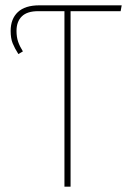

<svg xmlns="http://www.w3.org/2000/svg" viewBox="-20 -701 488 721"><path d="M433 -659H245V0H222V-659H123Q82 -659 62 -639.5Q42 -620 42 -585Q42 -562 48 -544.5Q54 -527 66 -508L49 -498Q35 -520 27.5 -538.5Q20 -557 20 -585Q20 -630 47 -655.5Q74 -681 128 -681H437Z"/></svg>

Font: Fira Sans Condensed Thin
Style: Regular
Weight: 250
Width: 3
Designer: Carrois Corporate & Edenspiekermann AG
Foundry: Carrois Corporate GbR & Edenspiekermann AG
Version: Version 4.203